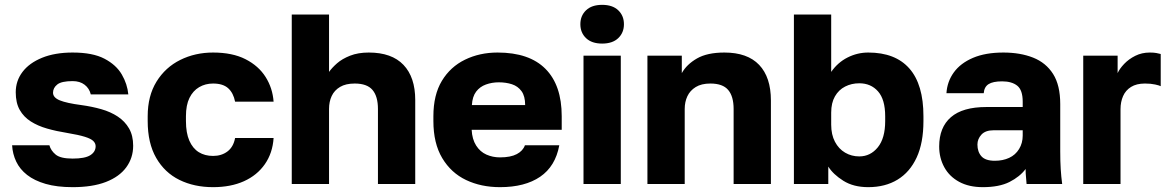

<svg xmlns="http://www.w3.org/2000/svg" viewBox="-20 -760 4834 793"><path d="M280 13Q215 13 168.5 -0.5Q122 -14 92 -37.5Q62 -61 47 -92.5Q32 -124 30 -160H184Q190 -138 210 -121.5Q230 -105 280 -105Q331 -105 353 -119Q375 -133 375 -156Q375 -168 365.5 -177.5Q356 -187 330.5 -195Q305 -203 257 -211Q213 -218 174.5 -229Q136 -240 107 -258.5Q78 -277 61.5 -306Q45 -335 45 -379Q45 -426 73 -463Q101 -500 154 -521.5Q207 -543 280 -543Q363 -543 411.5 -517.5Q460 -492 483 -452.5Q506 -413 510 -370H355Q349 -395 329.5 -410Q310 -425 280 -425Q234 -425 216.5 -411Q199 -397 199 -377Q199 -357 227 -345.5Q255 -334 316 -326Q360 -320 398.5 -309Q437 -298 466.5 -278.5Q496 -259 513 -229.5Q530 -200 530 -158Q530 -108 501.5 -69Q473 -30 417.5 -8.5Q362 13 280 13Z M860 13Q782 13 721 -17Q660 -47 625 -108Q590 -169 590 -260V-280Q590 -364 626.5 -423Q663 -482 724.5 -512.5Q786 -543 860 -543Q940 -543 994 -515.5Q1048 -488 1077 -442Q1106 -396 1110 -340H951Q944 -376 922.5 -395.5Q901 -415 860 -415Q828 -415 802.5 -400Q777 -385 762.5 -355.5Q748 -326 748 -280V-260Q748 -211 762 -179Q776 -147 801 -131.5Q826 -116 860 -116Q895 -116 919.5 -134.5Q944 -153 951 -190H1110Q1106 -128 1074 -82Q1042 -36 987.5 -11.5Q933 13 860 13Z M1185 0V-700H1339V-463Q1351 -480 1372 -498.5Q1393 -517 1426 -530Q1459 -543 1503 -543Q1598 -543 1646.5 -492Q1695 -441 1695 -347V0H1541V-310Q1541 -362 1518.5 -388.5Q1496 -415 1445 -415Q1408 -415 1384.5 -401Q1361 -387 1350 -363.5Q1339 -340 1339 -310V0Z M2045 13Q1967 13 1905 -16.5Q1843 -46 1806.5 -107Q1770 -168 1770 -260V-280Q1770 -368 1805 -426Q1840 -484 1900.5 -513.5Q1961 -543 2035 -543Q2166 -543 2233 -475.5Q2300 -408 2300 -280V-224H1928Q1930 -185 1946.5 -159Q1963 -133 1989 -121.5Q2015 -110 2045 -110Q2089 -110 2114.5 -123.5Q2140 -137 2148 -160H2290Q2274 -73 2211 -30Q2148 13 2045 13ZM2040 -420Q2012 -420 1987 -411Q1962 -402 1946.5 -381.5Q1931 -361 1929 -326H2149Q2149 -363 2134 -383.5Q2119 -404 2094.5 -412Q2070 -420 2040 -420Z M2390 0V-530H2544V0ZM2467 -580Q2424 -580 2400.5 -602.5Q2377 -625 2377 -660Q2377 -695 2400.5 -717.5Q2424 -740 2467 -740Q2510 -740 2533.5 -717.5Q2557 -695 2557 -660Q2557 -625 2533.5 -602.5Q2510 -580 2467 -580Z M2654 0V-530H2796V-458Q2816 -494 2858.5 -518.5Q2901 -543 2972 -543Q3067 -543 3115.5 -492Q3164 -441 3164 -345V0H3010V-310Q3010 -362 2987.5 -388.5Q2965 -415 2914 -415Q2877 -415 2853.5 -400.5Q2830 -386 2819 -362.5Q2808 -339 2808 -310V0Z M3566 13Q3505 13 3463 -13.5Q3421 -40 3401 -72V0H3259V-700H3413V-463Q3440 -502 3480.5 -522.5Q3521 -543 3566 -543Q3678 -543 3736 -477Q3794 -411 3794 -280V-260Q3794 -170 3766 -109.5Q3738 -49 3687 -18Q3636 13 3566 13ZM3529 -114Q3575 -114 3605.5 -151.5Q3636 -189 3636 -260V-280Q3636 -349 3606.5 -382.5Q3577 -416 3529 -416Q3497 -416 3470.5 -402.5Q3444 -389 3428.5 -362Q3413 -335 3413 -295V-245Q3413 -204 3428.5 -174.5Q3444 -145 3470.5 -129.5Q3497 -114 3529 -114Z M4039 13Q3982 13 3941.5 -9Q3901 -31 3880 -69.5Q3859 -108 3859 -155Q3859 -234 3907.5 -276Q3956 -318 4054 -318H4204V-340Q4204 -388 4181.5 -406Q4159 -424 4119 -424Q4081 -424 4063 -412.5Q4045 -401 4043 -375H3889Q3892 -423 3919.5 -461Q3947 -499 3998.5 -521Q4050 -543 4124 -543Q4194 -543 4247 -522Q4300 -501 4329.5 -454.5Q4359 -408 4359 -330V-135Q4359 -93 4361 -61.5Q4363 -30 4367 0H4220Q4219 -17 4217.5 -30Q4216 -43 4216 -62Q4192 -30 4149.5 -8.5Q4107 13 4039 13ZM4089 -96Q4122 -96 4148 -108Q4174 -120 4189 -144.5Q4204 -169 4204 -200V-222H4084Q4050 -222 4033.5 -204Q4017 -186 4017 -163Q4017 -133 4033.5 -114.5Q4050 -96 4089 -96Z M4454 0V-530H4596V-458Q4604 -476 4623 -496Q4642 -516 4669 -529.5Q4696 -543 4729 -543Q4746 -543 4756 -541Q4766 -539 4774 -537V-404Q4769 -407 4751 -411Q4733 -415 4709 -415Q4674 -415 4651.5 -401Q4629 -387 4618.5 -363Q4608 -339 4608 -309V0Z"/></svg>

Font: Golos Text
Style: Bold
Weight: 700
Designer: A.Korolkova, Vitaly Kuzmin
Foundry: ParaType Ltd
Version: Version 2.004